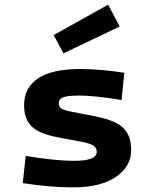

<svg xmlns="http://www.w3.org/2000/svg" viewBox="-20 -786 654 820"><path d="M209 -636.2 441.9 -766.1 491.2 -672.9 251 -558.1ZM540 -143.1Q540 -75.2 475.1 -30.5Q410.2 14.2 292 14.2Q192.4 14.2 77.1 -3.9L89.8 -120.1Q217.3 -99.1 296.9 -99.1Q393.1 -99.1 393.1 -137.2Q393.1 -153.8 380.9 -162.8Q368.7 -171.9 335 -179.2L229 -199.2Q184.6 -207.5 155.5 -220.2Q126.5 -232.9 110.8 -251Q95.2 -269 89.1 -289.3Q83 -309.6 83 -337.9Q83 -410.2 141.6 -450.7Q200.2 -491.2 324.2 -491.2Q408.2 -491.2 511.2 -475.1L499 -358.9Q383.3 -377.9 318.8 -377.9Q268.6 -377.9 249.8 -370.4Q231 -362.8 231 -346.2Q231 -330.1 241.7 -323Q252.4 -315.9 284.2 -309.1L387.2 -289.1Q433.6 -279.8 464.1 -266.6Q494.6 -253.4 511 -234.6Q527.3 -215.8 533.7 -194.6Q540 -173.3 540 -143.1Z"/></svg>

Font: IntelOne Mono Bold
Style: Regular
Weight: 700
Designer: Fred Shallcrass
Foundry: Frere-Jones Type LLC
Version: Version 1.200;hotconv 1.1.0;makeotfexe 2.6.0;FJTRelease1.2